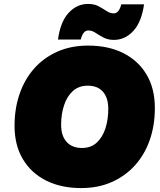

<svg xmlns="http://www.w3.org/2000/svg" viewBox="-20 -946 815 977"><path d="M393 11Q291 11 215 -27Q139 -65 96.5 -136Q54 -207 54 -306Q54 -393 79.5 -467.5Q105 -542 153.5 -597Q202 -652 271.5 -683Q341 -714 428 -714Q531 -714 607 -676Q683 -638 725.5 -567Q768 -496 768 -396Q768 -309 742.5 -235Q717 -161 668 -106Q619 -51 549.5 -20Q480 11 393 11ZM397 -193Q443 -193 472.5 -220.5Q502 -248 516.5 -293Q531 -338 531 -392Q531 -448 504 -479Q477 -510 427 -510Q381 -510 351 -483Q321 -456 306 -410.5Q291 -365 291 -311Q291 -255 319 -224Q347 -193 397 -193ZM713 -924Q700 -833 658 -788Q616 -743 560 -743Q529 -743 506.5 -755Q484 -767 466 -779Q448 -791 429 -791Q415 -791 405.5 -778.5Q396 -766 391 -745H275Q288 -837 330 -881.5Q372 -926 428 -926Q460 -926 482 -914Q504 -902 522 -890Q540 -878 559 -878Q573 -878 582.5 -890.5Q592 -903 597 -924Z"/></svg>

Font: Prodigy Sans Black
Style: Italic
Weight: 900
Italic angle: -13°
Designer: Wei Huang
Foundry: Wei Huang
Version: Version 1.003; ttfautohint (v1.8.3)